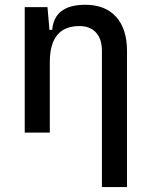

<svg xmlns="http://www.w3.org/2000/svg" viewBox="-20 -547 626 792"><path d="M400.4 224.6V-336.9Q400.4 -386.2 376 -412.8Q351.6 -439.5 307.6 -439.5Q185.5 -439.5 185.5 -291V0H82V-517.6H175.8L184.1 -423.8H195.3Q204.1 -527.3 332 -527.3Q414.1 -527.3 459 -477.5Q503.9 -427.7 503.9 -336.9V224.6Z"/></svg>

Font: CaskaydiaMono NF
Style: Regular
Weight: 400
Designer: Aaron Bell
Foundry: Saja Typeworks
Version: Version 2111.001; ttfautohint (v1.8.4);Nerd Fonts 3.1.1